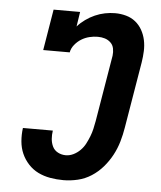

<svg xmlns="http://www.w3.org/2000/svg" viewBox="-53 -789 707 844"><g transform="rotate(5 300.0 -367.5)"><path d="M258 8Q228 8 199.5 3Q171 -2 146.5 -14Q122 -26 103 -46.5Q84 -67 73 -92Q62 -117 59.5 -146Q57 -175 61 -205H193Q190 -186 191.5 -168Q193 -150 200.5 -134.5Q208 -119 224 -110.5Q240 -102 259 -102Q276 -102 292.5 -110Q309 -118 322.5 -131.5Q336 -145 344.5 -161.5Q353 -178 359.5 -194.5Q366 -211 370 -228.5Q374 -246 377 -263L426 -556Q428 -572 425 -587.5Q422 -603 411 -613.5Q400 -624 385.5 -628.5Q371 -633 354 -633Q336 -633 317.5 -628.5Q299 -624 282.5 -614Q266 -604 253 -588Q240 -572 237 -554H120L150 -735H267L257 -670Q272 -687 291.5 -701Q311 -715 332.5 -724.5Q354 -734 376.5 -738.5Q399 -743 421 -743Q446 -743 469.5 -736.5Q493 -730 511 -715.5Q529 -701 540.5 -680.5Q552 -660 557 -636.5Q562 -613 561 -588Q560 -563 556 -538L507 -245Q502 -214 493 -183Q484 -152 468.5 -123Q453 -94 431 -68.5Q409 -43 381 -25Q353 -7 321 0.5Q289 8 258 8Z"/></g></svg>

Font: Iosevka Etoile Extrabold
Style: Italic
Weight: 800
Italic angle: -9°
Designer: Belleve Invis
Foundry: Belleve Invis
Version: Version 22.1.2; ttfautohint (v1.8.4)